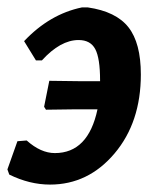

<svg xmlns="http://www.w3.org/2000/svg" viewBox="-28 -491 421 518"><path d="M107 7Q52 7 -3 -20L-8 -34L19 -110L44 -112Q82 -78 120 -78Q210 -78 235 -196H170L96 -195L91 -203L105 -273L183 -272H242V-274Q242 -334 229 -358.5Q216 -383 184 -383Q135 -383 85 -328H69L37 -380Q106 -453 193 -471H209Q285 -460 318.5 -417.5Q352 -375 352 -290Q352 -161 281 -77Q210 7 107 7Z"/></svg>

Font: Alegreya Sans
Style: Bold Italic
Weight: 700
Italic angle: -7°
Designer: Juan Pablo del Peral
Foundry: Huerta Tipografica
Version: Version 2.007